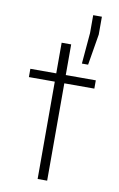

<svg xmlns="http://www.w3.org/2000/svg" viewBox="-91 -863 564 913"><g transform="rotate(10 191.0 -406.5)"><path d="M158 0V-470H33V-510H158V-658H204V-510H349V-470H204V0ZM270 -577 283 -727V-813H325V-727L300 -577Z"/></g></svg>

Font: Saira Expanded ExtraLight
Style: Regular
Weight: 250
Width: 7
Designer: Hector Gatti with collaboration of the Omnibus-Type team
Foundry: Omnibus-Type
Version: Version 1.101